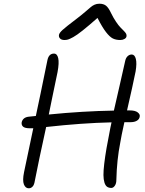

<svg xmlns="http://www.w3.org/2000/svg" viewBox="-20 -1014 776 1028"><path d="M325.2 -799.8Q309.1 -799.8 301.3 -808.1Q293.5 -816.4 295.9 -828.1Q298.3 -838.4 314.7 -853.5Q331.1 -868.7 392.1 -915Q414.1 -931.6 435.8 -950.2Q457.5 -968.8 466.3 -976.3Q475.1 -983.9 486.6 -989Q498 -994.1 512.2 -994.1Q534.2 -994.1 547.6 -983.6Q561 -973.1 575.2 -942.9Q587.4 -918 601.1 -897.7Q614.7 -877.4 624.8 -867.2Q634.8 -856.9 643.3 -848.4Q651.9 -839.8 655.3 -833.3Q658.7 -826.7 657.2 -818.8Q655.8 -810.5 646.2 -805.2Q636.7 -799.8 624 -799.8Q600.6 -799.8 584 -808.1Q567.4 -816.4 547.4 -842.3Q527.3 -868.2 502 -918Q455.6 -877 423.3 -851.3Q391.1 -825.7 372.3 -815.4Q353.5 -805.2 344.7 -802.5Q335.9 -799.8 325.2 -799.8ZM133.8 -5.9Q116.2 -5.9 107.9 -26.9Q99.6 -47.9 108.9 -92.8Q120.6 -149.9 158.2 -327.1H141.1Q113.8 -327.1 103.8 -335.7Q93.8 -344.2 96.2 -359.9Q103 -385.7 133.8 -389.2Q148.4 -391.1 171.9 -393.1Q191.4 -482.9 233.9 -691.9Q241.2 -727.1 269 -727.1Q286.1 -727.1 291.7 -702.6Q297.4 -678.2 288.1 -627.9Q278.3 -582.5 261 -497.8Q243.7 -413.1 241.2 -400.9Q420.9 -418.9 589.8 -421.9Q600.1 -467.3 621.1 -558.6Q642.1 -649.9 649.9 -686Q653.3 -703.6 663.1 -712.9Q672.9 -722.2 685.1 -722.2Q701.2 -722.2 707.3 -698.7Q713.4 -675.3 706.1 -631.8Q690.9 -556.2 660.2 -422.9H673.8Q704.1 -422.9 717.5 -412.1Q731 -401.4 728 -389.2Q726.1 -375.5 712.9 -367.7Q699.7 -359.9 680.2 -359.9H646Q628.9 -282.7 624 -251Q605.5 -157.7 603 -50.8Q603 -31.2 594.7 -19.5Q586.4 -7.8 576.2 -7.8Q562 -7.8 553 -14.4Q543.9 -21 539.1 -37.1Q534.2 -53.2 533.9 -76.7Q533.7 -100.1 538.1 -137.5Q542.5 -174.8 550.3 -220.2Q558.1 -265.6 570.8 -329.1Q571.8 -334 574 -344Q576.2 -354 577.1 -358.9Q420.9 -355.5 227.1 -334Q187.5 -154.3 164.1 -34.2Q161.6 -22.5 153.6 -14.2Q145.5 -5.9 133.8 -5.9Z"/></svg>

Font: Shantell Sans Bouncy
Style: Italic
Weight: 300
Italic angle: -11.31°
Designer: Stephen Nixon, Anya Danilova, Shantell Martin
Foundry: Arrow Type
Version: Version 1.006;[9816181b4]